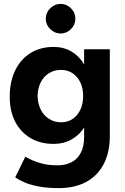

<svg xmlns="http://www.w3.org/2000/svg" viewBox="-20 -753 641 986"><path d="M282 213Q225 213 181 205Q137 197 107 184Q77 171 58 158L110 52Q124 60 147 70.5Q170 81 202 88.5Q234 96 276 96Q316 96 346.5 80.5Q377 65 394.5 32.5Q412 0 412 -50V-98Q387 -59 347 -36.5Q307 -14 256 -14Q187 -14 136.5 -44Q86 -74 58 -128Q30 -182 30 -256Q30 -334 58 -391.5Q86 -449 136.5 -480.5Q187 -512 256 -512Q307 -512 347 -488.5Q387 -465 412 -422V-500H544V-54Q544 30 512 90.5Q480 151 421.5 182Q363 213 282 213ZM294 -125Q328 -125 353.5 -142.5Q379 -160 393 -190.5Q407 -221 407 -260Q407 -300 392.5 -330Q378 -360 352.5 -377Q327 -394 293 -394Q258 -394 231 -377Q204 -360 189 -330Q174 -300 173 -260Q174 -221 189 -190.5Q204 -160 231.5 -142.5Q259 -125 294 -125ZM291 -581Q261 -581 238 -603.5Q215 -626 215 -657Q215 -688 238 -710.5Q261 -733 291 -733Q322 -733 344.5 -710.5Q367 -688 367 -657Q367 -626 344.5 -603.5Q322 -581 291 -581Z"/></svg>

Font: Figtree Light
Style: Bold
Weight: 700
Version: Version 2.002